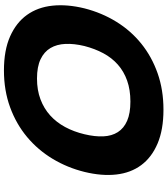

<svg xmlns="http://www.w3.org/2000/svg" viewBox="44 -904 870 999"><g transform="rotate(-90 479.5 -405.0)"><path d="M935 -401Q912 -311 865.5 -235.5Q819 -160 751.5 -105.5Q684 -51 597.5 -20.5Q511 10 408 10Q304 10 232 -20.5Q160 -51 119.5 -105.5Q79 -160 70.5 -235.5Q62 -311 84 -401Q106 -490 152 -566.5Q198 -643 265.5 -699.5Q333 -756 420.5 -788Q508 -820 612 -820Q717 -820 789 -788Q861 -756 901 -700Q941 -644 949 -567.5Q957 -491 935 -401ZM739 -401Q752 -455 750 -500Q748 -545 728.5 -578Q709 -611 670 -629.5Q631 -648 570 -648Q510 -648 462 -630Q414 -612 378 -579.5Q342 -547 317.5 -501.5Q293 -456 280 -401Q267 -347 269 -303Q271 -259 291 -227.5Q311 -196 350 -179Q389 -162 450 -162Q511 -162 559 -179Q607 -196 642.5 -227.5Q678 -259 701.5 -303Q725 -347 739 -401Z"/></g></svg>

Font: TypoPRO Sinkin Sans
Style: 800 Black Italic
Weight: 900
Italic angle: -112°
Designer: Keith Bates
Foundry: K-Type
Version: Sinkin Sans (version 1.0)  by Keith Bates   •   © 2014   www